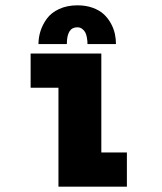

<svg xmlns="http://www.w3.org/2000/svg" viewBox="-20 -701 610 721"><path d="M124.5 -535.5Q124.5 -560.5 132.2 -584.8Q140 -609 156.2 -631.2Q172.5 -653.5 202.2 -667.2Q232 -681 271 -681Q302.5 -681 328 -671.8Q353.5 -662.5 369.5 -647.8Q385.5 -633 396.2 -613.5Q407 -594 411.2 -574.5Q415.5 -555 415.5 -535.5H308.5Q308.5 -541 308.2 -546Q308 -551 306 -561.5Q304 -572 300.2 -579.2Q296.5 -586.5 288.8 -592.5Q281 -598.5 270 -598.5Q231 -598.5 231 -535.5ZM360.5 -128.5H456.5V0H199.5V-371.5H95V-500H360.5Z"/></svg>

Font: League Mono Narrow ExtraBold
Style: Regular
Weight: 800
Width: 3
Designer: Tyler Finck
Foundry: The League of Moveable Type / Tyler Finck
Version: Version 2.210